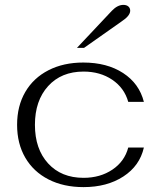

<svg xmlns="http://www.w3.org/2000/svg" viewBox="-20 -756 659 786"><path d="M50 -245Q50 -322 83.5 -379.5Q117 -437 178.5 -468.5Q240 -500 321 -500Q418 -500 484 -457Q550 -414 569 -339H505Q489 -396 439.5 -429.5Q390 -463 322 -463Q231 -463 177 -403.5Q123 -344 123 -245Q123 -146 177 -87Q231 -28 322 -28Q390 -28 440 -61.5Q490 -95 505 -152H569Q552 -77 485 -33.5Q418 10 322 10Q240 10 178.5 -21.5Q117 -53 83.5 -110.5Q50 -168 50 -245ZM438 -712Q461 -736 485 -736Q498 -736 505.5 -729.5Q513 -723 513 -712Q513 -691 476 -667L324 -560H295Z"/></svg>

Font: Fahkwang Light
Style: Regular
Weight: 300
Version: Version 1.000; ttfautohint (v1.6)